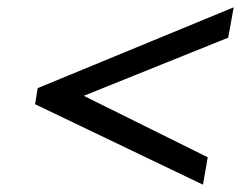

<svg xmlns="http://www.w3.org/2000/svg" viewBox="-20 -521 661 525"><path d="M209 -259 548 -91 535 -16 76 -236 83 -280 619 -501 604 -418Z"/></svg>

Font: Von Book
Style: Italic
Weight: 400
Version: Version 4.000; ttfautohint (v1.8.4.7-5d5b)